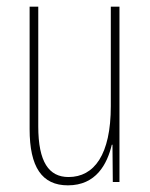

<svg xmlns="http://www.w3.org/2000/svg" viewBox="-20 -547 450 577"><path d="M339 -527H313V-228C313 -82 263 -15 186 -15C127 -15 95 -60 95 -167V-527H69V-159C69 -45 106 10 184 10C269 10 302 -54 316 -112H318L319 0H339Z"/></svg>

Font: Noto Sans Bengali ExtraCondensed Thin
Style: Regular
Weight: 100
Width: 2
Designer: Joana Ranito - Universal Thirst; Jelle Bosma - Monotype Design Team
Foundry: Universal Thirst ehf.
Version: Version 3.000